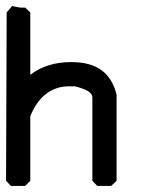

<svg xmlns="http://www.w3.org/2000/svg" viewBox="-34 -614 482 634"><path d="M6 -594 32 -589H49L66 -573V-367Q121 -409 201 -409Q265 -409 301.5 -382Q338 -355 351 -301V-17L333 0H287L271 -17V-291Q271 -305 255 -314Q239 -323 213 -329H195Q150 -329 117.5 -303.5Q85 -278 66 -230V-17L49 0H2L-14 -17L-12 -573Z"/></svg>

Font: Ekushey Kolom
Style: Bold
Weight: 700
Designer: Al Mamun Sumon
Foundry: Al Mamun Sumon
Version: Version 1.0